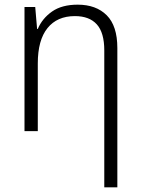

<svg xmlns="http://www.w3.org/2000/svg" viewBox="-20 -562 603 823"><path d="M85 0V-532H131L139 -438H142Q161 -483 203 -512.5Q245 -542 313 -542Q392 -542 437.5 -496.5Q483 -451 483 -356V241H427V-346Q427 -422 395 -457.5Q363 -493 301 -493Q225 -493 183.5 -441.5Q142 -390 142 -290V0Z"/></svg>

Font: Noto Sans Mono SemiCondensed Light
Style: Regular
Weight: 300
Width: 4
Designer: Monotype Design Team
Foundry: Monotype Imaging Inc.
Version: Version 2.014; ttfautohint (v1.8.4.7-5d5b)